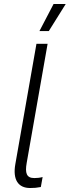

<svg xmlns="http://www.w3.org/2000/svg" viewBox="-20 -940 350 964"><path d="M131 4C152 4 164 3 185 -1L194 -51C178 -47 165 -46 152 -46C113 -46 105 -71 114 -122L219 -720H163L57 -116C43 -37 72 4 131 4ZM310 -920H249L178 -784H225Z"/></svg>

Font: Fixel Display Light
Style: Italic
Weight: 300
Italic angle: -10°
Designer: AlfaBravo + MacPaw
Foundry: Kyrylo Tkachov, Marchela Mozhyna, Serhii Makarenko, Maria Weinstein, Zakhar Kryvoshyya
Version: Version 1.210;Glyphs 3.2 (3217)